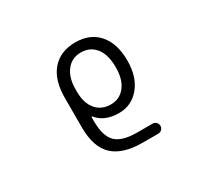

<svg xmlns="http://www.w3.org/2000/svg" viewBox="-152 -784 1303 1217"><g transform="rotate(-30 500.0 -175.5)"><path d="M747.1 -293Q747.1 -172.9 687.5 -101.6Q627.9 -30.3 536.1 -30.3Q430.7 -30.3 377 -96.7Q376 -98.6 373.5 -97.7Q371.1 -96.7 371.1 -94.7V-66.4Q371.1 43.9 417 88.9Q462.9 133.8 571.3 133.8H685.5Q700.2 133.8 710.9 144.5Q721.7 155.3 721.7 170.4Q721.7 185.5 710.9 196.3Q700.2 207 685.5 207H571.3Q425.8 207 355.5 140.6Q285.2 74.2 285.2 -69.3V-286.1Q285.2 -416 346.7 -486.8Q408.2 -557.6 518.6 -557.6Q625 -557.6 686 -487.8Q747.1 -418 747.1 -293ZM662.1 -293Q662.1 -384.8 623 -434.6Q584 -484.4 515.6 -484.4Q450.2 -484.4 410.6 -434.1Q371.1 -383.8 371.1 -296.9V-283.2Q371.1 -198.2 410.6 -150.9Q450.2 -103.5 518.6 -103.5Q583 -103.5 622.6 -153.3Q662.1 -203.1 662.1 -293Z"/></g></svg>

Font: Rounded-X Mgen+ 2m regular
Style: Regular
Weight: 400
Designer: [Source Han Sans]
Ryoko NISHIZUKA  (kana & ideographs); Paul D. Hunt (Latin, Greek & Cyrillic); Wenlong ZHANG  (bopomofo
Version: Version 1.059.20150602